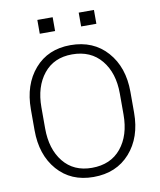

<svg xmlns="http://www.w3.org/2000/svg" viewBox="-96 -963 873 1049"><g transform="rotate(-10 340.5 -439.0)"><path d="M616.2 -297.4Q616.2 -160.2 540.5 -75Q464.8 10.3 337.9 10.3Q212.9 10.3 138.4 -75Q64 -160.2 64 -297.4V-413.1Q64 -549.8 138.2 -635.5Q212.4 -721.2 337.4 -721.2Q464.4 -721.2 540.3 -635.5Q616.2 -549.8 616.2 -413.1ZM557.6 -414.1Q557.6 -528.3 499.3 -599.1Q440.9 -669.9 337.4 -669.9Q236.3 -669.9 179.4 -599.1Q122.6 -528.3 122.6 -414.1V-297.4Q122.6 -182.1 179.7 -111.3Q236.8 -40.5 337.9 -40.5Q441.9 -40.5 499.8 -111.1Q557.6 -181.6 557.6 -297.4ZM497.6 -811.5H413.1V-888.2H497.6ZM268.6 -811.5H183.6V-888.2H268.6Z"/></g></svg>

Font: Roboto Web
Style: Light
Weight: 300
Designer: Google
Version: Version 1.200310; 2013